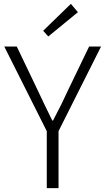

<svg xmlns="http://www.w3.org/2000/svg" viewBox="-20 -968 542 988"><path d="M220.7 0V-293L2 -728.5H66.4L172.9 -505.9Q184.6 -481.4 209.5 -428.7Q234.4 -376 249 -347.7H252.9Q302.7 -442.4 331.1 -505.9L438.5 -728.5H500L281.2 -293V0ZM228.5 -780.3 202.1 -809.6 344.7 -948.2 380.9 -905.3Z"/></svg>

Font: Gen Shin Gothic Light
Style: Regular
Weight: 200
Designer: [Source Han Sans]
Ryoko NISHIZUKA  (kana & ideographs); Paul D. Hunt (Latin, Greek & Cyrillic); Wenlong ZHANG  (bopomofo
Version: Version 1.002.20150607